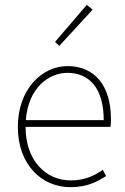

<svg xmlns="http://www.w3.org/2000/svg" viewBox="-20 -764 518 796"><path d="M364 -724 340 -744 208 -590 226 -574 364 -724ZM440 -270C440 -412 370 -490 260 -490C154 -490 54 -394 54 -238C54 -82 152 12 272 12C344 12 384 -12 420 -34L406 -60C370 -34 328 -16 274 -16C168 -16 86 -100 86 -238H438C440 -250 440 -260 440 -270ZM87 -266C97 -398 180 -462 260 -462C350 -462 410 -398 410 -266H87Z"/></svg>

Font: Assistant ExtraLight
Style: Regular
Weight: 275
Designer: Hebrew By Ben Nathan, Latin by Paul Hunt
Version: Version 2.001;PS 002.001;hotconv 1.0.88;makeotf.lib2.5.64775